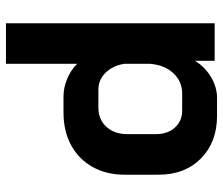

<svg xmlns="http://www.w3.org/2000/svg" viewBox="-72 -668 748 644"><g transform="rotate(-90 302.0 -346.0)"><path d="M38 -188V-302Q38 -363 64 -409.5Q90 -456 137 -481.5Q184 -507 246 -507H301Q330 -507 360 -494.5Q390 -482 410 -461V-700H546V0H420V-66Q400 -33 366 -12.5Q332 8 295 8H236Q147 8 92.5 -46Q38 -100 38 -188ZM310 -109Q351 -109 378.5 -138.5Q406 -168 410 -217V-304Q403 -343 379.5 -366.5Q356 -390 324 -390H263Q223 -390 198.5 -363Q174 -336 174 -292V-198Q174 -158 196 -133.5Q218 -109 253 -109Z"/></g></svg>

Font: Bai Jamjuree
Style: Bold
Weight: 700
Designer: Katatrad Aksorn Co.,Ltd.
Foundry: Cadson Demak Co.,Ltd.
Version: Version 1.000; ttfautohint (v1.6)